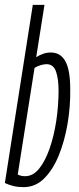

<svg xmlns="http://www.w3.org/2000/svg" viewBox="-20 -760 325 790"><path d="M163 -740 129 -525Q144 -534 158.5 -539Q173 -544 189 -544Q229 -544 249 -508Q269 -472 269 -392Q270 -322 258 -251Q246 -180 222 -121Q198 -62 162 -26Q126 10 77 10Q54 10 35.5 5.5Q17 1 0 -7L115 -740ZM171 -496Q161 -496 146 -491.5Q131 -487 122 -480L53 -42Q66 -35 83 -35Q116 -35 141 -66Q166 -97 184 -148.5Q202 -200 211.5 -262.5Q221 -325 221 -388Q221 -435 210.5 -465.5Q200 -496 171 -496Z"/></svg>

Font: Georama ExtraCondensed Light
Style: Italic
Weight: 300
Width: 2
Italic angle: -9°
Designer: Jean-Baptiste Levee
Foundry: Production Type
Version: Version 1.000